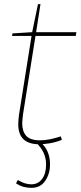

<svg xmlns="http://www.w3.org/2000/svg" viewBox="-20 -685 388 925"><path d="M273 -28 278 -11Q247 1 218.5 5.5Q190 10 169 10Q68 10 68 -86Q68 -96 69 -109Q70 -122 72 -135L132 -512H38L40 -524L135 -530L163 -665H175L154 -530H348L345 -512H151L91 -135Q90 -123 88.5 -112Q87 -101 87 -91Q87 -52 106.5 -30.5Q126 -9 173 -9Q198 -9 223.5 -14.5Q249 -20 273 -28ZM57 198 66 182Q99 203 131 203Q163 203 182.5 177.5Q202 152 202 107Q202 77 190 51Q178 25 152 0H175Q221 39 221 107Q221 152 198 186Q175 220 132 220Q111 220 93 215Q75 210 57 198Z"/></svg>

Font: Georama Thin
Style: Italic
Weight: 100
Italic angle: -9°
Designer: Jean-Baptiste Levee
Foundry: Production Type
Version: Version 1.000